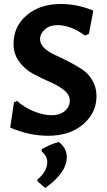

<svg xmlns="http://www.w3.org/2000/svg" viewBox="-20 -672 538 963"><path d="M285 -652Q367 -652 448 -619L426 -502L406 -494Q334 -546 269 -546Q229 -546 205 -524.5Q181 -503 181 -475Q181 -451 202 -431Q223 -411 254.5 -397Q286 -383 322.5 -364Q359 -345 390.5 -325Q422 -305 443 -269.5Q464 -234 464 -190Q464 -106 397 -48.5Q330 9 222 9Q127 9 31 -32L50 -158L65 -166Q105 -131 152.5 -112.5Q200 -94 237 -94Q281 -94 305.5 -115.5Q330 -137 330 -167Q330 -197 301 -220Q272 -243 230.5 -261Q189 -279 147.5 -301Q106 -323 77 -361.5Q48 -400 48 -453Q48 -539 114 -595.5Q180 -652 285 -652ZM275 40Q315 71 315 116Q315 194 207 271L168 237V228Q217 188 217 141Q217 111 189 87V77Q233 51 275 40Z"/></svg>

Font: Alegreya Sans
Style: Bold
Weight: 700
Designer: Juan Pablo del Peral
Foundry: Huerta Tipografica
Version: Version 2.007